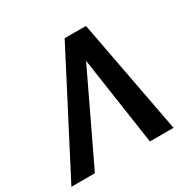

<svg xmlns="http://www.w3.org/2000/svg" viewBox="-159 -893 1065 1058"><g transform="rotate(-30 373.0 -364.0)"><path d="M502.4 0 416.5 -585 414.6 -727.5H515.6L652.8 0ZM431.6 -585 152.3 0H2.9L379.9 -727.5H480.5Z"/></g></svg>

Font: Inter 16pt SemiBold
Style: Italic
Weight: 600
Italic angle: -9.3988°
Version: Version 4.001;git-66647c0bb